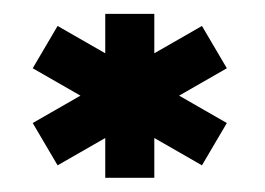

<svg xmlns="http://www.w3.org/2000/svg" viewBox="-20 -810 372 270"><path d="M264 -577.5 299 -637 61 -773.5 26 -714ZM61 -577.5 299 -714 264 -773.5 26 -637ZM128 -560H197V-790.5H128Z"/></svg>

Font: Anybody UltraCondensed Thin Black
Style: Regular
Weight: 900
Version: Version 1.111